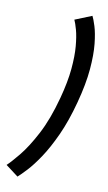

<svg xmlns="http://www.w3.org/2000/svg" viewBox="-199 -807 600 1065"><g transform="rotate(15 101.5 -274.5)"><path d="M20.5 210 -54.5 163Q-34 140.5 3 86.5Q40 32.5 77.5 -56.5Q115 -145.5 137.5 -273.5Q154.5 -369.5 154.8 -444Q155 -518.5 145.5 -572.2Q136 -626 123 -660.8Q110 -695.5 100 -712.5L191.5 -759Q201.5 -743.5 216.5 -707.2Q231.5 -671 243 -612Q254.5 -553 254.8 -468.8Q255 -384.5 235.5 -273.5Q216 -162 186.2 -78.5Q156.5 5 124.2 63.8Q92 122.5 64 158.2Q36 194 20.5 210Z"/></g></svg>

Font: Anybody Medium
Style: Italic
Weight: 500
Italic angle: -10°
Designer: Tyler Finck
Foundry: Etcetera Type Company
Version: Version 1.010; ttfautohint (v1.8.3) -l 8 -r 50 -G 200 -x 14 